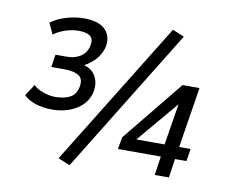

<svg xmlns="http://www.w3.org/2000/svg" viewBox="-82 -833 1133 960"><g transform="rotate(10 485.0 -352.5)"><path d="M195 -233Q146 -233 107 -246.5Q68 -260 50 -281L88 -339Q101 -323 134 -310.5Q167 -298 198 -298Q242 -298 271.5 -312.5Q301 -327 310 -365Q320 -409 294.5 -425.5Q269 -442 222 -442H154L164 -506H221Q261 -506 289.5 -524Q318 -542 327 -576Q336 -613 318 -628.5Q300 -644 258 -644Q227 -644 193.5 -633.5Q160 -623 132 -603L106 -658Q136 -682 182.5 -696Q229 -710 275 -710Q351 -710 384 -674Q417 -638 403 -581Q391 -545 368.5 -521Q346 -497 317 -481V-478Q342 -472 359 -454.5Q376 -437 383 -411Q390 -385 382 -349Q372 -312 344.5 -286Q317 -260 278 -246.5Q239 -233 195 -233ZM329 26 269 1 721 -731 780 -706ZM757 0 771 -96H553L564 -157L816 -467H902L853 -159H911L901 -96H843L829 0ZM779 -159 815 -382H824L618 -138L622 -159Z"/></g></svg>

Font: Nunito Sans 7pt Condensed SemiBold
Style: Italic
Weight: 600
Width: 3
Italic angle: -9°
Designer: Vernon Adams
Foundry: Vernon Adams
Version: Version 3.101;gftools[0.9.27]